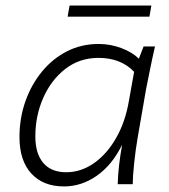

<svg xmlns="http://www.w3.org/2000/svg" viewBox="-20 -662 607 690"><path d="M210 8Q135 8 92.5 -38.5Q50 -85 50 -169Q50 -238 71.5 -298.5Q93 -359 131.5 -405.5Q170 -452 221.5 -478Q273 -504 335 -504Q377 -504 416.5 -489Q456 -474 479 -451L496 -495H537Q526 -447 518.5 -409Q511 -371 505 -342L475 -169Q467 -123 462 -74.5Q457 -26 457 0H403Q404 -34 408 -69Q412 -104 419 -142Q383 -69 328 -30.5Q273 8 210 8ZM218 -43Q271 -43 317.5 -75.5Q364 -108 397 -165.5Q430 -223 443 -298L462 -404Q414 -454 334 -454Q266 -454 215 -414.5Q164 -375 135.5 -310.5Q107 -246 107 -172Q107 -110 135.5 -76.5Q164 -43 218 -43ZM230 -642H524L517 -602H223Z"/></svg>

Font: Livvic Light
Style: Italic
Weight: 300
Italic angle: -10°
Designer: Jacques Le Bailly, Baron von Fonthausen
Version: Version 1.001; ttfautohint (v1.8.2)